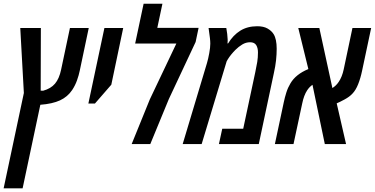

<svg xmlns="http://www.w3.org/2000/svg" viewBox="-27 -782 2035 1042"><path d="M-7.3 240.2 102.5 -277.3 83 -629.9H194.8L193.8 -290Q198.7 -290 202.4 -289.8Q206.1 -289.6 207 -289.6Q248.5 -300.8 271.5 -327.9Q294.4 -355 304.7 -404.3L352.5 -629.9H454.6L405.8 -398.4Q400.9 -374 390.9 -345.9Q380.9 -317.9 364.7 -293.5Q339.8 -256.3 298.6 -237.3Q257.3 -218.3 191.9 -213.4L95.7 240.2Z M452.6 -220.2 539.6 -629.9H641.6L577.1 -322.3L488.3 -220.2Z M687.5 0 786.1 -242.7 930.2 -545.9H706.5L752.4 -761.7H854.5L826.7 -630.9H1050.8L1034.7 -554.2L889.2 -244.1L788.6 0Z M964.4 0 1096.2 -439.5Q1103 -462.4 1108.6 -493.4Q1114.3 -524.4 1114.3 -545.4Q1114.3 -558.1 1112.3 -575.2Q1110.4 -592.3 1105 -629.9H1201.2Q1204.1 -613.8 1206.1 -597.9Q1208 -582 1208.5 -567.9Q1209 -562 1208.5 -556.9Q1208 -551.8 1207.5 -546.4H1210.9Q1238.3 -591.3 1277.1 -615.5Q1315.9 -639.6 1369.1 -639.6Q1403.3 -639.6 1425 -627.2Q1446.8 -614.7 1458 -596.7Q1474.6 -569.8 1474.6 -517.6Q1474.6 -487.3 1471.2 -455.1Q1467.8 -422.9 1459 -383.8L1377.4 0H1161.1L1179.2 -83.5H1293L1358.4 -390.1Q1365.2 -421.9 1369.1 -445.6Q1373 -469.2 1373 -497.6Q1373 -522 1363.3 -537.4Q1353.5 -552.7 1330.1 -552.7Q1307.6 -552.7 1287.6 -540.5Q1267.6 -528.3 1250.5 -511.2Q1224.6 -484.9 1209.5 -460.4L1203.1 -449.2L1067.4 0Z M1464.8 0 1513.2 -227.5Q1518.6 -253.4 1527.1 -280.3Q1535.6 -307.1 1549.3 -329.6Q1578.1 -378.9 1646.5 -407.2L1591.8 -629.9H1706.1L1776.9 -304.2Q1796.9 -316.4 1811 -337.4Q1829.6 -364.3 1838.4 -405.8L1885.7 -629.9H1987.3L1938.5 -399.9Q1929.7 -357.4 1916.7 -325Q1903.8 -292.5 1885.7 -273.9Q1870.1 -256.8 1843 -242.2Q1815.9 -227.5 1800.3 -221.2L1851.1 0H1735.8L1668.9 -321.8Q1652.3 -310.5 1640.1 -292Q1622.1 -264.6 1613.3 -221.2L1565.9 0Z"/></svg>

Font: Open Sans Condensed SemiBold
Style: Italic
Weight: 600
Width: 3
Italic angle: -12°
Designer: Monotype Design Team
Foundry: Monotype Imaging Inc.
Version: Version 3.000; ttfautohint (v1.8.4)